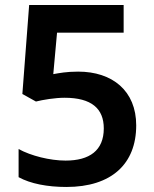

<svg xmlns="http://www.w3.org/2000/svg" viewBox="-20 -734 612 764"><path d="M291 -449C244 -449 215 -443 192 -439L207 -604H472V-714H96L69 -360L123 -330C151 -337 199 -345 237 -345C344 -345 393 -302 393 -223C393 -135 336 -95 241 -95C179 -95 103 -114 54 -141V-29C101 -3 169 10 244 10C424 10 522 -82 522 -235C522 -373 427 -449 291 -449Z"/></svg>

Font: Noto Sans Arabic UI Semi
Style: Regular
Weight: 600
Designer: Nadine Chahine - Monotype Design Team
Foundry: Monotype Imaging Inc.
Version: Version 1.900